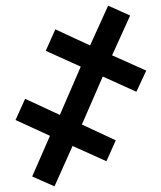

<svg xmlns="http://www.w3.org/2000/svg" viewBox="-20 -655 571 680"><path d="M363 -635 441 -600 377 -459 498 -405 463 -330 344 -384 270 -214 390 -158 357 -84 237 -138 173 5 94 -30 157 -174 35 -230 69 -305 192 -248 266 -419 142 -475 176 -551 299 -494Z"/></svg>

Font: Noto Sans Condensed SemiBold
Style: Regular
Weight: 600
Width: 3
Designer: Monotype Design Team
Foundry: Monotype Imaging Inc.
Version: Version 2.013; ttfautohint (v1.8.4.7-5d5b)